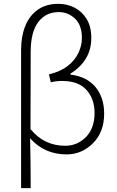

<svg xmlns="http://www.w3.org/2000/svg" viewBox="-20 -794 611 1001"><path d="M140 187H90V-535Q90 -604 111.5 -658Q133 -712 176.5 -743Q220 -774 285 -774Q330 -774 369 -754Q408 -734 432 -694.5Q456 -655 456 -596Q456 -478 347 -410V-405Q432 -395 477.5 -340.5Q523 -286 523 -202Q523 -105 464.5 -47Q406 11 327 11Q212 11 137 -73Q140 54 140 187ZM320 -34Q383 -34 428 -79.5Q473 -125 473 -205Q473 -278 431 -325Q389 -372 303 -372Q274 -372 245 -365L235 -406Q296 -421 334 -451Q372 -481 389.5 -519.5Q407 -558 407 -595Q407 -663 371 -697Q335 -731 286 -731Q219 -731 179.5 -679Q140 -627 140 -523L139 -121Q210 -34 320 -34Z"/></svg>

Font: LXGW 975 Gothic SC 200W
Style: Regular
Weight: 200
Version: Version 2.01;February 25, 2021